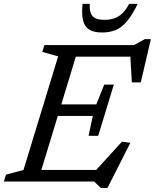

<svg xmlns="http://www.w3.org/2000/svg" viewBox="-38 -916 782 969"><path d="M255.5 -631.5 175.5 -654 186 -688.5H362.5L153 0H-18.5L-8 -34.5L80.5 -58ZM618.5 -653.5 640 -630H290L309.5 -688.5H638L693.5 -718.5H723.5L672.5 -500H627.5ZM470.5 32.5 437 0H99L118 -58.5H475L426 -35L577.5 -201L620 -195.5L504.5 32.5ZM457.5 -230.5H409L430.5 -331H200L218 -389H448L488 -489H536.5L497 -359.5ZM489.5 -816Q518.5 -816 540.5 -824Q562.5 -832 580.5 -849.8Q598.5 -867.5 613.5 -896.5H657Q629.5 -840.5 603.2 -809Q577 -777.5 546.8 -764.8Q516.5 -752 477.5 -752Q436 -752 412.5 -766.5Q389 -781 381.2 -812.8Q373.5 -844.5 378.5 -896.5H415Q413.5 -868 420 -850Q426.5 -832 443.5 -824Q460.5 -816 489.5 -816Z"/></svg>

Font: Newsreader 12pt
Style: Italic
Weight: 400
Italic angle: -17°
Version: Version 1.003